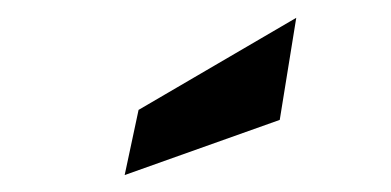

<svg xmlns="http://www.w3.org/2000/svg" viewBox="-20 -774 450 221"><path d="M123.5 -572.5 139.5 -647.5 321 -753.5 302 -636Z"/></svg>

Font: Cabin Condensed SemiBold
Style: Italic
Weight: 600
Width: 3
Italic angle: -10°
Designer: Pablo Impallari
Foundry: Pablo Impallari. http://www.impallari.com Igino Marini. http://www.ikern.com
Version: Version 3.001; ttfautohint (v1.8.3)